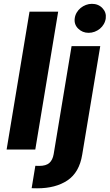

<svg xmlns="http://www.w3.org/2000/svg" viewBox="-20 -789 579 1013"><path d="M166.5 85.6Q172.2 85.9 177 86.1Q181.8 86.3 186.4 86.3Q223 86.3 240.4 70.7Q257.8 55 263.1 24.5L357.6 -545.5H508.9L413.7 27Q398.4 121.1 335.6 163Q273.4 204.5 176.5 204.5Q169.4 204.5 162.3 204.4Q155.2 204.2 147 203.8ZM135.7 -727.3H286.9L166.2 0H14.9ZM374.3 -692.5Q376.4 -708.8 384.8 -722.8Q393.1 -736.9 405.5 -747Q418 -757.1 433.4 -763Q448.9 -768.8 464.8 -768.8Q498.6 -768.8 520.2 -746.4Q541.9 -723.7 538 -692.5Q535.9 -676.1 527.7 -661.9Q519.5 -647.7 507.3 -637.6Q495 -627.5 479.6 -621.6Q464.1 -615.8 447.4 -615.8Q414.8 -615.8 392 -638.5Q370 -660.5 374.3 -692.5Z"/></svg>

Font: Inter P
Style: Bold Italic
Weight: 700
Italic angle: 9.39999°
Designer: Rasmus Andersson
Foundry: rsms
Version: Version 3.018;git-588b23468